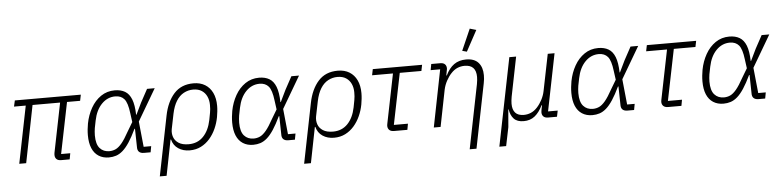

<svg xmlns="http://www.w3.org/2000/svg" viewBox="-52 -1058 6288 1548"><g transform="rotate(-5 3092.0 -284.5)"><path d="M475 0H406Q381 0 368.5 -12.5Q356 -25 356 -46Q356 -50 356.5 -55.5Q357 -61 358 -66L438 -463H215L123 0H67L160 -463H65L76 -512H610L600 -463H494L410 -49H484Z M1139 -49 1130 0H1076Q1050 0 1036.5 -13Q1023 -26 1024 -53L1021 -200H1017Q986 -135 958.5 -93.5Q931 -52 904.5 -29Q878 -6 850.5 3Q823 12 792 12Q744 12 709 -10.5Q674 -33 656 -76Q638 -119 638 -181Q638 -205 640.5 -229Q643 -253 647 -275Q660 -343 692 -399.5Q724 -456 773 -489.5Q822 -523 885 -523Q934 -523 968 -503Q1002 -483 1020 -437Q1038 -391 1040 -312H1043L1089 -407L1146 -512H1208L1057 -255L1078 -49ZM800 -38Q827 -38 851 -49Q875 -60 901 -91Q927 -122 961 -184L1004 -256L994 -329Q984 -413 958 -443.5Q932 -474 885 -474Q822 -474 775 -426Q728 -378 711 -294L699 -234Q697 -220 695.5 -205.5Q694 -191 694 -175Q694 -103 723 -70.5Q752 -38 800 -38Z M1187 200 1284 -284Q1306 -394 1364.5 -459Q1423 -524 1522 -524Q1577 -524 1616 -500Q1655 -476 1676 -432Q1697 -388 1697 -327Q1697 -305 1694.5 -282Q1692 -259 1688 -236Q1679 -188 1659 -143.5Q1639 -99 1608.5 -64Q1578 -29 1537.5 -8.5Q1497 12 1446 12Q1393 12 1354 -14Q1315 -40 1303 -88H1299L1242 200ZM1442 -38Q1514 -38 1560.5 -86Q1607 -134 1624 -218L1635 -276Q1638 -291 1639 -306Q1640 -321 1640 -339Q1640 -377 1626 -407.5Q1612 -438 1584.5 -456Q1557 -474 1515 -474Q1475 -474 1439.5 -455Q1404 -436 1379 -396Q1354 -356 1341 -294L1316 -171Q1310 -138 1320.5 -107.5Q1331 -77 1361 -57.5Q1391 -38 1442 -38Z M2307 -49 2298 0H2244Q2218 0 2204.5 -13Q2191 -26 2192 -53L2189 -200H2185Q2154 -135 2126.5 -93.5Q2099 -52 2072.5 -29Q2046 -6 2018.5 3Q1991 12 1960 12Q1912 12 1877 -10.5Q1842 -33 1824 -76Q1806 -119 1806 -181Q1806 -205 1808.5 -229Q1811 -253 1815 -275Q1828 -343 1860 -399.5Q1892 -456 1941 -489.5Q1990 -523 2053 -523Q2102 -523 2136 -503Q2170 -483 2188 -437Q2206 -391 2208 -312H2211L2257 -407L2314 -512H2376L2225 -255L2246 -49ZM1968 -38Q1995 -38 2019 -49Q2043 -60 2069 -91Q2095 -122 2129 -184L2172 -256L2162 -329Q2152 -413 2126 -443.5Q2100 -474 2053 -474Q1990 -474 1943 -426Q1896 -378 1879 -294L1867 -234Q1865 -220 1863.5 -205.5Q1862 -191 1862 -175Q1862 -103 1891 -70.5Q1920 -38 1968 -38Z M2355 200 2452 -284Q2474 -394 2532.5 -459Q2591 -524 2690 -524Q2745 -524 2784 -500Q2823 -476 2844 -432Q2865 -388 2865 -327Q2865 -305 2862.5 -282Q2860 -259 2856 -236Q2847 -188 2827 -143.5Q2807 -99 2776.5 -64Q2746 -29 2705.5 -8.5Q2665 12 2614 12Q2561 12 2522 -14Q2483 -40 2471 -88H2467L2410 200ZM2610 -38Q2682 -38 2728.5 -86Q2775 -134 2792 -218L2803 -276Q2806 -291 2807 -306Q2808 -321 2808 -339Q2808 -377 2794 -407.5Q2780 -438 2752.5 -456Q2725 -474 2683 -474Q2643 -474 2607.5 -455Q2572 -436 2547 -396Q2522 -356 2509 -294L2484 -171Q2478 -138 2488.5 -107.5Q2499 -77 2529 -57.5Q2559 -38 2610 -38Z M3208 0H3101Q3075 0 3062 -12.5Q3049 -25 3049 -46Q3049 -51 3050 -56Q3051 -61 3052 -67L3132 -463H2963L2973 -512H3372L3362 -463H3187L3103 -49H3217Z M3477 0H3422L3514 -463H3437L3446 -512H3519Q3544 -512 3556.5 -499.5Q3569 -487 3569 -466Q3569 -462 3568 -456.5Q3567 -451 3565 -442L3559 -409H3563Q3591 -467 3631 -495.5Q3671 -524 3729 -524Q3795 -524 3828 -487Q3861 -450 3861 -385Q3861 -371 3859.5 -354Q3858 -337 3854 -319L3750 200H3695L3799 -319Q3802 -335 3803.5 -350.5Q3805 -366 3805 -376Q3805 -425 3782 -449.5Q3759 -474 3712 -474Q3682 -474 3654.5 -462.5Q3627 -451 3603 -425Q3581 -402 3562.5 -368Q3544 -334 3536 -297ZM3832 -754 3741 -586 3704 -596 3780 -769Z M3990 200H3935L4078 -512H4133L4069 -193Q4066 -178 4064.5 -162Q4063 -146 4063 -136Q4063 -88 4085.5 -63Q4108 -38 4155 -38Q4184 -38 4211.5 -49.5Q4239 -61 4263 -87Q4287 -113 4304.5 -146.5Q4322 -180 4329 -215L4389 -512H4444L4351 -49H4429L4419 0H4347Q4322 0 4309.5 -12.5Q4297 -25 4297 -46Q4297 -51 4298 -56.5Q4299 -62 4300 -70L4307 -103H4303Q4275 -46 4238.5 -17Q4202 12 4149 12Q4096 12 4069.5 -16.5Q4043 -45 4036 -93H4033L4021 49Z M5052 -49 5043 0H4989Q4963 0 4949.5 -13Q4936 -26 4937 -53L4934 -200H4930Q4899 -135 4871.5 -93.5Q4844 -52 4817.5 -29Q4791 -6 4763.5 3Q4736 12 4705 12Q4657 12 4622 -10.5Q4587 -33 4569 -76Q4551 -119 4551 -181Q4551 -205 4553.5 -229Q4556 -253 4560 -275Q4573 -343 4605 -399.5Q4637 -456 4686 -489.5Q4735 -523 4798 -523Q4847 -523 4881 -503Q4915 -483 4933 -437Q4951 -391 4953 -312H4956L5002 -407L5059 -512H5121L4970 -255L4991 -49ZM4713 -38Q4740 -38 4764 -49Q4788 -60 4814 -91Q4840 -122 4874 -184L4917 -256L4907 -329Q4897 -413 4871 -443.5Q4845 -474 4798 -474Q4735 -474 4688 -426Q4641 -378 4624 -294L4612 -234Q4610 -220 4608.5 -205.5Q4607 -191 4607 -175Q4607 -103 4636 -70.5Q4665 -38 4713 -38Z M5426 0H5319Q5293 0 5280 -12.5Q5267 -25 5267 -46Q5267 -51 5268 -56Q5269 -61 5270 -67L5350 -463H5181L5191 -512H5590L5580 -463H5405L5321 -49H5435Z M6113 -49 6104 0H6050Q6024 0 6010.5 -13Q5997 -26 5998 -53L5995 -200H5991Q5960 -135 5932.5 -93.5Q5905 -52 5878.5 -29Q5852 -6 5824.5 3Q5797 12 5766 12Q5718 12 5683 -10.5Q5648 -33 5630 -76Q5612 -119 5612 -181Q5612 -205 5614.5 -229Q5617 -253 5621 -275Q5634 -343 5666 -399.5Q5698 -456 5747 -489.5Q5796 -523 5859 -523Q5908 -523 5942 -503Q5976 -483 5994 -437Q6012 -391 6014 -312H6017L6063 -407L6120 -512H6182L6031 -255L6052 -49ZM5774 -38Q5801 -38 5825 -49Q5849 -60 5875 -91Q5901 -122 5935 -184L5978 -256L5968 -329Q5958 -413 5932 -443.5Q5906 -474 5859 -474Q5796 -474 5749 -426Q5702 -378 5685 -294L5673 -234Q5671 -220 5669.5 -205.5Q5668 -191 5668 -175Q5668 -103 5697 -70.5Q5726 -38 5774 -38Z"/></g></svg>

Font: IBM Plex Sans Light
Style: Italic
Weight: 300
Italic angle: -11.31°
Designer: Mike Abbink, Paul van der Laan, Pieter van Rosmalen
Foundry: Bold Monday
Version: Version 3.201